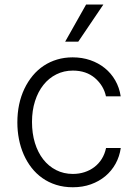

<svg xmlns="http://www.w3.org/2000/svg" viewBox="-20 -802 596 834"><path d="M55.4 -270.2Q55.4 -351.9 85.9 -416.2Q101.2 -448.2 122.3 -473.5Q143.5 -498.9 170.1 -516.5Q196.7 -534.1 228.3 -543.5Q259.9 -552.9 295.5 -552.9Q336.6 -552.9 372.2 -540.7Q407.7 -528.4 435.2 -506.2Q462.7 -484 480.6 -452.8Q498.6 -421.5 504.3 -383.5H440.3Q430.4 -430 392.8 -462.7Q354.8 -495.4 296.5 -495.4Q257.5 -495.4 224.8 -479Q192.1 -462.7 168.7 -433.2Q145.2 -403.8 132.1 -362.7Q119 -321.7 119 -272.4Q119 -222.7 131.7 -181.1Q144.5 -139.6 167.8 -109.7Q191.1 -79.9 223.9 -63.2Q256.7 -46.5 296.5 -46.5Q323.5 -46.5 347.1 -54.2Q370.7 -61.8 389.7 -76.2Q408.7 -90.6 421.9 -111.5Q435 -132.5 440.7 -159.1H504.6Q499.3 -122.2 482.1 -90.9Q464.8 -59.7 437.7 -36.9Q410.5 -14.2 374.8 -1.4Q339.1 11.4 296.5 11.4Q257.1 11.4 223.9 0.9Q190.7 -9.6 163.9 -28.6Q137.1 -47.6 116.8 -73.7Q96.6 -99.8 82.9 -131Q69.2 -162.3 62.3 -197.6Q55.4 -233 55.4 -270.2ZM263.1 -621.1 354 -782.3H429L320 -621.1Z"/></svg>

Font: Inter P Light
Style: Regular
Weight: 300
Designer: Rasmus Andersson
Foundry: rsms
Version: Version 3.018;git-588b23468